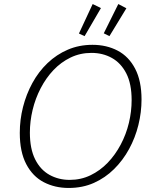

<svg xmlns="http://www.w3.org/2000/svg" viewBox="-20 -924 772 951"><path d="M320 7Q252 7 197 -21.5Q142 -50 110 -111Q78 -172 78 -266Q78 -331 94 -394Q110 -457 140.5 -513Q171 -569 215.5 -611.5Q260 -654 316 -678Q372 -702 438 -702Q508 -702 563 -673Q618 -644 649.5 -583.5Q681 -523 681 -431Q681 -368 665.5 -305Q650 -242 619.5 -186Q589 -130 545 -86.5Q501 -43 445 -18Q389 7 320 7ZM325 -33Q381 -33 428.5 -56Q476 -79 513.5 -118Q551 -157 578 -208Q605 -259 618.5 -315.5Q632 -372 632 -428Q632 -509 605.5 -560.5Q579 -612 534 -637Q489 -662 433 -662Q377 -662 329.5 -639Q282 -616 245 -577Q208 -538 181.5 -487Q155 -436 141.5 -379.5Q128 -323 128 -267Q128 -187 154 -135Q180 -83 225 -58Q270 -33 325 -33ZM522 -745 494 -759 566 -904 606 -883ZM399 -745 371 -758 439 -904 480 -884Z"/></svg>

Font: Bitter Thin Light
Style: Italic
Weight: 300
Italic angle: -9°
Version: Version 2.002